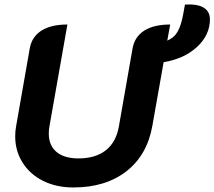

<svg xmlns="http://www.w3.org/2000/svg" viewBox="-20 -817 945 846"><path d="M701 -543 651 -261Q628 -133 536.5 -62Q445 9 303 9Q228 9 170 -20Q112 -49 79.5 -100.5Q47 -152 47 -216Q47 -241 51 -261L111 -603Q120 -655 162.5 -682Q205 -709 277 -709L198 -261Q195 -245 195 -229Q195 -176 229 -147.5Q263 -119 326 -119Q401 -119 446.5 -155Q492 -191 504 -261L564 -603Q573 -655 615.5 -682Q658 -709 730 -709L717 -638Q742 -649 755.5 -667Q769 -685 777.5 -713.5Q786 -742 795 -797Q851 -800 878 -783Q905 -766 905 -732Q905 -663 848.5 -610.5Q792 -558 701 -543Z"/></svg>

Font: K2D ExtraBold
Style: Italic
Weight: 800
Italic angle: -10°
Designer: Katatrad Aksorn Co.,Ltd.
Foundry: Cadson Demak Co.,Ltd.
Version: Version 1.000; ttfautohint (v1.6)